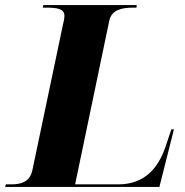

<svg xmlns="http://www.w3.org/2000/svg" viewBox="-52 -734 728 754"><path d="M-32 0H574L631 -226H621L597 -155C570 -77 518 -10 413 -10H243L377 -652C386 -696 427 -704 471 -704H484L485 -714H118L116 -704H129C171 -704 201 -700 201 -672C201 -664 199 -651 195 -636L75 -65C65 -17 26 -10 -8 -10H-29Z"/></svg>

Font: Noto Serif Display ExtraBold
Style: Italic
Weight: 800
Italic angle: -12°
Designer: Monotype Design Team
Foundry: Monotype Imaging Inc.
Version: Version 2.009